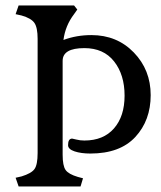

<svg xmlns="http://www.w3.org/2000/svg" viewBox="-20 -670 579 690"><path d="M269.5 0 278.3 -29.3 259.8 -34.2Q226.6 -43.9 215.8 -59.1Q205.1 -74.2 205.1 -114.3V-451.2Q205.1 -497.1 283.2 -497.1Q352.5 -497.1 390.1 -449.2Q427.7 -401.4 427.7 -326.2Q427.7 -252 389.6 -208.5Q351.6 -165 283.2 -165Q267.6 -165 254.4 -168.5Q241.2 -171.9 239.3 -171.9Q224.6 -171.9 224.6 -148.4Q224.6 -133.8 248 -126Q271.5 -118.2 304.7 -118.2Q411.1 -118.2 466.3 -177.7Q521.5 -237.3 521.5 -328.1Q521.5 -418.9 460.9 -481.4Q400.4 -543.9 308.6 -543.9Q254.9 -543.9 208 -526.4Q214.8 -578.1 246.1 -619.1L257.8 -635.7L246.1 -650.4H46.9L36.1 -619.1L57.6 -614.3Q91.8 -604.5 103.5 -587.9Q115.2 -571.3 115.2 -530.3V-120.1Q115.2 -78.1 104 -62.5Q92.8 -46.9 57.6 -36.1L36.1 -31.2L46.9 0Z"/></svg>

Font: Kurale
Style: Regular
Weight: 400
Version: 1.0; ttfautohint (v1.3)